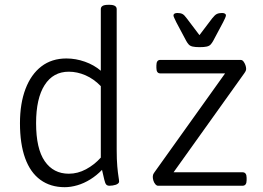

<svg xmlns="http://www.w3.org/2000/svg" viewBox="-20 -772 1094 798"><path d="M249 6Q190 6 148 -24.5Q106 -55 84.5 -114.5Q63 -174 63 -260Q63 -342 86 -402.5Q109 -463 152 -496Q195 -529 256 -529Q295 -529 333 -515.5Q371 -502 399 -478V-734Q399 -743 406.5 -747.5Q414 -752 430 -752H435Q450 -752 457.5 -747.5Q465 -743 465 -734V-150Q465 -108 467.5 -80.5Q470 -53 472.5 -38Q475 -23 475 -17Q475 -13 471 -9.5Q467 -6 461 -4Q455 -2 448 -1Q441 0 435 0Q426 0 421.5 -5Q417 -10 413.5 -25Q410 -40 404 -66Q382 -43 355.5 -26.5Q329 -10 301.5 -2Q274 6 249 6ZM266 -50Q303 -50 337.5 -68.5Q372 -87 399 -117V-414Q370 -444 335.5 -459Q301 -474 266 -474Q201 -474 165.5 -418.5Q130 -363 130 -260Q130 -154 166 -102Q202 -50 266 -50ZM637 0Q631 0 625.5 -6.5Q620 -13 617.5 -21.5Q615 -30 615 -37Q615 -41 616 -45Q617 -49 622 -56L937 -497L950 -467H646Q630 -467 630 -490V-500Q630 -523 646 -523H980Q987 -523 992 -516.5Q997 -510 1000 -501.5Q1003 -493 1003 -486Q1003 -482 1001.5 -478Q1000 -474 995 -467L680 -26L668 -56H988Q1005 -56 1005 -33V-23Q1005 0 988 0ZM903 -718Q910 -718 914.5 -715.5Q919 -713 919 -708Q919 -704 915 -695.5Q911 -687 907 -679L866 -602Q861 -593 855.5 -587Q850 -581 839.5 -578.5Q829 -576 810 -576Q791 -576 780.5 -578.5Q770 -581 764.5 -587Q759 -593 754 -602L713 -679Q708 -690 704.5 -697Q701 -704 701 -708Q701 -713 705.5 -715.5Q710 -718 717 -718Q730 -718 738 -714Q746 -710 756 -696L809 -626L862 -696Q873 -710 881.5 -714Q890 -718 903 -718Z"/></svg>

Font: Asap Light
Style: Regular
Weight: 300
Designer: Pablo Cosgaya
Foundry: Omnibus-Type
Version: Version 3.001